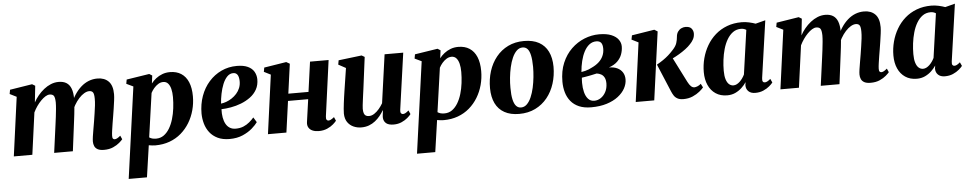

<svg xmlns="http://www.w3.org/2000/svg" viewBox="-43 -901 7596 1503"><g transform="rotate(-5 3755.5 -150.0)"><path d="M253 -536.5 239 -406.5Q253.5 -434 274.8 -459.8Q296 -485.5 321.8 -506Q347.5 -526.5 376.8 -538.5Q406 -550.5 437.5 -550.5Q475 -550.5 499.2 -535.2Q523.5 -520 535.5 -488.5Q547.5 -457 547.5 -408.5Q547.5 -401 546.8 -391.2Q546 -381.5 545 -370.8Q544 -360 542.5 -350L524 -362Q540 -406 562.8 -440.8Q585.5 -475.5 613.5 -500.2Q641.5 -525 674 -537.8Q706.5 -550.5 742.5 -550.5Q797.5 -550.5 829.8 -518Q862 -485.5 862 -417Q862 -397 858.2 -367.5Q854.5 -338 849.5 -305.8Q844.5 -273.5 840 -246Q835.5 -220.5 831 -192.2Q826.5 -164 822.8 -138Q819 -112 818.5 -94Q818 -76.5 823.5 -70.8Q829 -65 836.5 -65Q845 -65 855.5 -70.2Q866 -75.5 882 -89L895 -60Q887 -50 868 -33.5Q849 -17 818.5 -3.2Q788 10.5 746 10.5Q715 10.5 697 0.8Q679 -9 671.8 -25.5Q664.5 -42 664.5 -62Q664.5 -76.5 668.2 -102.8Q672 -129 677.5 -159.8Q683 -190.5 687.5 -218.5Q692 -247.5 697 -279.5Q702 -311.5 705.5 -341.5Q709 -371.5 708.5 -395Q708.5 -431 699.8 -444.2Q691 -457.5 670 -457.5Q651.5 -457.5 630.5 -445.2Q609.5 -433 589 -410.5Q568.5 -388 551.2 -358Q534 -328 523 -292.5L545.5 -378.5Q545 -357 543 -334.5Q541 -312 538.5 -289.2Q536 -266.5 533 -244L502 0H355L384.5 -218Q388.5 -247.5 392.5 -279.2Q396.5 -311 399.2 -340.8Q402 -370.5 402 -393Q401 -432 391.5 -445Q382 -458 359 -458Q343.5 -458 326 -447.2Q308.5 -436.5 290.5 -418.2Q272.5 -400 256.5 -377Q240.5 -354 228.5 -329L183.5 0H38L101 -463L48 -489.5L54 -522.5L229.5 -550.5Z M918.5 254 1018 -464 964.5 -489.5 970.5 -522.5 1150 -550.5 1172.5 -536.5 1164.5 -474.5Q1180 -495 1202.2 -512.5Q1224.5 -530 1252.2 -540.5Q1280 -551 1312.5 -551Q1364 -551 1400.5 -527.5Q1437 -504 1456.2 -458.5Q1475.5 -413 1475.5 -347Q1475.5 -291 1461.2 -238.2Q1447 -185.5 1419.5 -140.2Q1392 -95 1352.5 -61Q1313 -27 1261.8 -8.2Q1210.5 10.5 1149.5 10.5Q1137 10.5 1123.8 8.8Q1110.5 7 1098 5L1062 254ZM1106.5 -56Q1116.5 -49 1129.5 -45.2Q1142.5 -41.5 1160 -41.5Q1194.5 -41.5 1220.5 -60Q1246.5 -78.5 1265.5 -110Q1284.5 -141.5 1296.5 -181.8Q1308.5 -222 1314 -266.5Q1319.5 -311 1319.5 -354Q1319.5 -390.5 1312.5 -418.5Q1305.5 -446.5 1291 -462.5Q1276.5 -478.5 1253.5 -478.5Q1232.5 -478.5 1213.5 -466.5Q1194.5 -454.5 1179.8 -437Q1165 -419.5 1155.5 -401Z M1956 -101.5Q1942 -81 1912 -54.5Q1882 -28 1837 -8.2Q1792 11.5 1733 11.5Q1678.5 11.5 1640 -7Q1601.5 -25.5 1577.5 -56.5Q1553.5 -87.5 1542.5 -126.2Q1531.5 -165 1531 -205.5Q1531 -280 1554 -343.5Q1577 -407 1618.8 -454Q1660.5 -501 1716.5 -527.2Q1772.5 -553.5 1838.5 -553.5Q1891 -553.5 1924 -538.2Q1957 -523 1972.8 -496.5Q1988.5 -470 1989.5 -437Q1990 -390.5 1970.5 -355.8Q1951 -321 1918 -296.8Q1885 -272.5 1845 -257Q1805 -241.5 1764.2 -234.5Q1723.5 -227.5 1689.5 -226.5Q1688 -190.5 1693.2 -161Q1698.5 -131.5 1710.5 -110Q1722.5 -88.5 1741.8 -76.8Q1761 -65 1787.5 -65Q1822 -65 1848.8 -76.2Q1875.5 -87.5 1896.2 -105Q1917 -122.5 1932 -140.5ZM1806 -500Q1778 -500 1757.2 -478.2Q1736.5 -456.5 1722.5 -421.8Q1708.5 -387 1700.5 -347Q1692.5 -307 1690 -270.5Q1709.5 -272.5 1731.8 -280.5Q1754 -288.5 1775.2 -302.5Q1796.5 -316.5 1813.8 -335.8Q1831 -355 1841 -379.8Q1851 -404.5 1850.5 -434Q1849.5 -468.5 1838 -484.2Q1826.5 -500 1806 -500Z M2499 -99.5Q2496.5 -80.5 2502 -72.8Q2507.5 -65 2516 -65Q2525 -65 2534.8 -69.8Q2544.5 -74.5 2561.5 -88L2574.5 -58.5Q2567 -48.5 2548.5 -32Q2530 -15.5 2500.8 -2.5Q2471.5 10.5 2433 10.5Q2407 10.5 2386.2 2Q2365.5 -6.5 2354.8 -24Q2344 -41.5 2347.5 -67.5L2372.5 -245.5H2214L2180 0H2035L2098 -462.5L2045.5 -489L2051.5 -522L2226.5 -550L2253.5 -534.5L2221.5 -302H2380L2412.5 -537H2558.5Z M2768.5 11Q2736 11 2707.2 -1.8Q2678.5 -14.5 2660.2 -40.8Q2642 -67 2641 -108.5Q2641 -125 2643 -146Q2645 -167 2647.8 -190.2Q2650.5 -213.5 2654 -237Q2657.5 -260.5 2660.5 -281.5L2688.5 -463L2630.5 -494.5L2636.5 -528L2819 -550L2842 -536.5L2810 -287Q2807 -266 2804 -243.2Q2801 -220.5 2798.2 -199.2Q2795.5 -178 2793.5 -161Q2791.5 -144 2791.5 -133.5Q2791.5 -112 2796 -98.5Q2800.5 -85 2810.2 -78.8Q2820 -72.5 2835.5 -72.5Q2857 -72.5 2877.5 -86Q2898 -99.5 2915.5 -120.2Q2933 -141 2946 -163.5L2999 -543.5H3145.5L3083 -99.5Q3080.5 -81.5 3086.2 -73.2Q3092 -65 3101.5 -65Q3110.5 -65 3120.8 -70.2Q3131 -75.5 3147 -89L3160 -59.5Q3151.5 -47.5 3132.2 -31Q3113 -14.5 3085 -2Q3057 10.5 3022.5 10.5Q2983.5 10.5 2964.2 -5Q2945 -20.5 2942.5 -46.5Q2942 -50.5 2942.2 -57.2Q2942.5 -64 2943.5 -72.5Q2944.5 -81 2945.8 -90.2Q2947 -99.5 2948 -107L2946.5 -108Q2933.5 -86 2916.5 -65Q2899.5 -44 2877.8 -26.8Q2856 -9.5 2828.8 0.8Q2801.5 11 2768.5 11Z M3184 254 3283.5 -464 3230 -489.5 3236 -522.5 3415.5 -550.5 3438 -536.5 3430 -474.5Q3445.5 -495 3467.8 -512.5Q3490 -530 3517.8 -540.5Q3545.5 -551 3578 -551Q3629.5 -551 3666 -527.5Q3702.5 -504 3721.8 -458.5Q3741 -413 3741 -347Q3741 -291 3726.8 -238.2Q3712.5 -185.5 3685 -140.2Q3657.5 -95 3618 -61Q3578.5 -27 3527.2 -8.2Q3476 10.5 3415 10.5Q3402.5 10.5 3389.2 8.8Q3376 7 3363.5 5L3327.5 254ZM3372 -56Q3382 -49 3395 -45.2Q3408 -41.5 3425.5 -41.5Q3460 -41.5 3486 -60Q3512 -78.5 3531 -110Q3550 -141.5 3562 -181.8Q3574 -222 3579.5 -266.5Q3585 -311 3585 -354Q3585 -390.5 3578 -418.5Q3571 -446.5 3556.5 -462.5Q3542 -478.5 3519 -478.5Q3498 -478.5 3479 -466.5Q3460 -454.5 3445.2 -437Q3430.5 -419.5 3421 -401Z M4094.5 -552Q4165 -552 4212 -526Q4259 -500 4283.2 -450.8Q4307.5 -401.5 4308 -331.5Q4308 -261.5 4288.2 -199.2Q4268.5 -137 4230 -89.2Q4191.5 -41.5 4135.8 -14Q4080 13.5 4008.5 13.5Q3940 13.5 3893 -12.8Q3846 -39 3822.2 -88.2Q3798.5 -137.5 3798 -206.5Q3797.5 -277.5 3817.2 -340Q3837 -402.5 3875.5 -450.2Q3914 -498 3969.2 -525Q4024.5 -552 4094.5 -552ZM4079.5 -502.5Q4053 -502.5 4032.8 -482.8Q4012.5 -463 3998 -430.2Q3983.5 -397.5 3974.5 -357.2Q3965.5 -317 3961.2 -275Q3957 -233 3957.5 -195.5Q3957.5 -139.5 3965.5 -104.2Q3973.5 -69 3989 -52.2Q4004.5 -35.5 4027 -35.5Q4053.5 -35.5 4073.5 -55.2Q4093.5 -75 4107.8 -107.8Q4122 -140.5 4131 -181Q4140 -221.5 4144.2 -263.8Q4148.5 -306 4148.5 -344Q4148 -401 4140.2 -435.8Q4132.5 -470.5 4117.5 -486.5Q4102.5 -502.5 4079.5 -502.5Z M4575 11Q4519 11 4479.5 -6Q4440 -23 4415 -53.5Q4390 -84 4378.5 -123.8Q4367 -163.5 4367 -208.5Q4367 -291.5 4394 -355.5Q4421 -419.5 4466.8 -463.5Q4512.5 -507.5 4569.2 -530.2Q4626 -553 4685 -553Q4744.5 -553 4781.8 -537.2Q4819 -521.5 4836.5 -496.5Q4854 -471.5 4854 -443.5Q4854 -412.5 4843.2 -382.2Q4832.5 -352 4807.5 -327.2Q4782.5 -302.5 4739.5 -287.5Q4777.5 -287.5 4804.5 -274.8Q4831.5 -262 4846.2 -238.8Q4861 -215.5 4861 -184Q4861 -148 4842.2 -113.5Q4823.5 -79 4787 -50.8Q4750.5 -22.5 4697.2 -5.8Q4644 11 4575 11ZM4603 -38Q4630.5 -38 4654.5 -54Q4678.5 -70 4693.5 -98.5Q4708.5 -127 4709 -164.5Q4709 -194 4699.5 -211.8Q4690 -229.5 4674.2 -238Q4658.5 -246.5 4640 -249Q4631 -247 4620.5 -244.8Q4610 -242.5 4598.8 -240Q4587.5 -237.5 4576 -235.5Q4563 -233 4549.5 -230.8Q4536 -228.5 4521.5 -226.5Q4520.5 -217.5 4520 -206.8Q4519.5 -196 4519.5 -185.5Q4519.5 -146.5 4528 -112.8Q4536.5 -79 4555 -58.5Q4573.5 -38 4603 -38ZM4522 -271Q4538 -273.5 4552.8 -277.2Q4567.5 -281 4580.5 -286.2Q4593.5 -291.5 4604.5 -297.5Q4638.5 -313 4661.5 -334Q4684.5 -355 4696.2 -381.2Q4708 -407.5 4708 -437.5Q4708 -470 4696 -485Q4684 -500 4658 -500Q4627.5 -500 4603.5 -481.2Q4579.5 -462.5 4562.5 -430Q4545.5 -397.5 4535.5 -356.5Q4525.5 -315.5 4522 -271Z M4925 0 4987.5 -463 4934.5 -489.5 4941 -522.5 5119 -551 5144 -535.5 5070.5 0ZM5299.5 10Q5270.5 10 5252.8 0.2Q5235 -9.5 5224.8 -25.5Q5214.5 -41.5 5207 -60L5116 -277Q5143 -292 5166 -307.8Q5189 -323.5 5209 -341.2Q5229 -359 5247 -379Q5273.5 -407 5281.2 -432.2Q5289 -457.5 5290.5 -479.5Q5292.5 -504.5 5303.8 -520.5Q5315 -536.5 5331.2 -544Q5347.5 -551.5 5363 -551.5Q5396.5 -551.5 5410.5 -534.8Q5424.5 -518 5425 -496Q5425 -470 5414 -449.8Q5403 -429.5 5387.5 -414Q5371.5 -396 5347.2 -377.8Q5323 -359.5 5295.2 -343Q5267.5 -326.5 5239.8 -313.2Q5212 -300 5188.5 -290.5L5231.5 -339L5341.5 -121.5Q5353.5 -98 5366 -86.2Q5378.5 -74.5 5392.5 -74.5Q5402 -74.5 5416.5 -80Q5431 -85.5 5444.5 -97.5L5459.5 -68Q5449.5 -55 5427.2 -36.8Q5405 -18.5 5372.5 -4.2Q5340 10 5299.5 10Z M5927 -100.5Q5924.5 -80.5 5929.8 -72.8Q5935 -65 5945.5 -65Q5954 -65 5964.5 -70.2Q5975 -75.5 5990 -88.5L6003.5 -59Q5995 -47.5 5975.8 -31Q5956.5 -14.5 5928.2 -2Q5900 10.5 5864 10.5Q5829.5 10.5 5810.5 -7.8Q5791.5 -26 5791.5 -56L5795 -80Q5781 -58.5 5759.2 -37.8Q5737.5 -17 5708.5 -3.2Q5679.5 10.5 5643.5 10.5Q5590.5 10.5 5553 -14.8Q5515.5 -40 5495.8 -84.2Q5476 -128.5 5476 -186.5Q5476 -242 5490 -295Q5504 -348 5531 -394.2Q5558 -440.5 5597.8 -475.5Q5637.5 -510.5 5689.5 -530.2Q5741.5 -550 5805 -550Q5833.5 -550 5862.8 -543.5Q5892 -537 5913.5 -529L5991 -549ZM5836.5 -487Q5829 -492 5818.8 -495.5Q5808.5 -499 5795.5 -499Q5759 -499 5732 -479.5Q5705 -460 5685.8 -427.2Q5666.5 -394.5 5654.8 -353.2Q5643 -312 5637.8 -268.5Q5632.5 -225 5632.5 -184Q5632.5 -142.5 5641 -115.8Q5649.5 -89 5664.5 -76Q5679.5 -63 5699 -63Q5712 -63 5724.5 -69.2Q5737 -75.5 5748.5 -86.2Q5760 -97 5770 -111Q5780 -125 5787.5 -140.5Z M6277 -536.5 6263 -406.5Q6277.5 -434 6298.8 -459.8Q6320 -485.5 6345.8 -506Q6371.5 -526.5 6400.8 -538.5Q6430 -550.5 6461.5 -550.5Q6499 -550.5 6523.2 -535.2Q6547.5 -520 6559.5 -488.5Q6571.5 -457 6571.5 -408.5Q6571.5 -401 6570.8 -391.2Q6570 -381.5 6569 -370.8Q6568 -360 6566.5 -350L6548 -362Q6564 -406 6586.8 -440.8Q6609.5 -475.5 6637.5 -500.2Q6665.5 -525 6698 -537.8Q6730.5 -550.5 6766.5 -550.5Q6821.5 -550.5 6853.8 -518Q6886 -485.5 6886 -417Q6886 -397 6882.2 -367.5Q6878.5 -338 6873.5 -305.8Q6868.5 -273.5 6864 -246Q6859.5 -220.5 6855 -192.2Q6850.5 -164 6846.8 -138Q6843 -112 6842.5 -94Q6842 -76.5 6847.5 -70.8Q6853 -65 6860.5 -65Q6869 -65 6879.5 -70.2Q6890 -75.5 6906 -89L6919 -60Q6911 -50 6892 -33.5Q6873 -17 6842.5 -3.2Q6812 10.5 6770 10.5Q6739 10.5 6721 0.8Q6703 -9 6695.8 -25.5Q6688.5 -42 6688.5 -62Q6688.5 -76.5 6692.2 -102.8Q6696 -129 6701.5 -159.8Q6707 -190.5 6711.5 -218.5Q6716 -247.5 6721 -279.5Q6726 -311.5 6729.5 -341.5Q6733 -371.5 6732.5 -395Q6732.5 -431 6723.8 -444.2Q6715 -457.5 6694 -457.5Q6675.5 -457.5 6654.5 -445.2Q6633.5 -433 6613 -410.5Q6592.5 -388 6575.2 -358Q6558 -328 6547 -292.5L6569.5 -378.5Q6569 -357 6567 -334.5Q6565 -312 6562.5 -289.2Q6560 -266.5 6557 -244L6526 0H6379L6408.5 -218Q6412.5 -247.5 6416.5 -279.2Q6420.5 -311 6423.2 -340.8Q6426 -370.5 6426 -393Q6425 -432 6415.5 -445Q6406 -458 6383 -458Q6367.5 -458 6350 -447.2Q6332.5 -436.5 6314.5 -418.2Q6296.5 -400 6280.5 -377Q6264.5 -354 6252.5 -329L6207.5 0H6062L6125 -463L6072 -489.5L6078 -522.5L6253.5 -550.5Z M7417 -100.5Q7414.5 -80.5 7419.8 -72.8Q7425 -65 7435.5 -65Q7444 -65 7454.5 -70.2Q7465 -75.5 7480 -88.5L7493.5 -59Q7485 -47.5 7465.8 -31Q7446.5 -14.5 7418.2 -2Q7390 10.5 7354 10.5Q7319.5 10.5 7300.5 -7.8Q7281.5 -26 7281.5 -56L7285 -80Q7271 -58.5 7249.2 -37.8Q7227.5 -17 7198.5 -3.2Q7169.5 10.5 7133.5 10.5Q7080.5 10.5 7043 -14.8Q7005.5 -40 6985.8 -84.2Q6966 -128.5 6966 -186.5Q6966 -242 6980 -295Q6994 -348 7021 -394.2Q7048 -440.5 7087.8 -475.5Q7127.5 -510.5 7179.5 -530.2Q7231.5 -550 7295 -550Q7323.5 -550 7352.8 -543.5Q7382 -537 7403.5 -529L7481 -549ZM7326.5 -487Q7319 -492 7308.8 -495.5Q7298.5 -499 7285.5 -499Q7249 -499 7222 -479.5Q7195 -460 7175.8 -427.2Q7156.5 -394.5 7144.8 -353.2Q7133 -312 7127.8 -268.5Q7122.5 -225 7122.5 -184Q7122.5 -142.5 7131 -115.8Q7139.5 -89 7154.5 -76Q7169.5 -63 7189 -63Q7202 -63 7214.5 -69.2Q7227 -75.5 7238.5 -86.2Q7250 -97 7260 -111Q7270 -125 7277.5 -140.5Z"/></g></svg>

Font: Merriweather 60pt ExtraBold
Style: Italic
Weight: 800
Italic angle: -7.8°
Version: Version 2.101